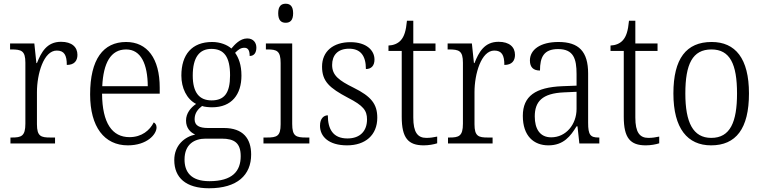

<svg xmlns="http://www.w3.org/2000/svg" viewBox="-20 -769 4088 1029"><path d="M36 0H275V-32H250C200 -32 178 -38 178 -103V-275C178 -373 214 -498 284 -498C324 -498 338 -474 338 -421C379 -421 395 -444 395 -475C395 -517 365 -545 307 -545C231 -545 201 -489 178 -431H175L164 -536H34V-504H41C95 -504 116 -497 116 -433V-106C116 -39 94 -32 44 -32H36Z M665 10C768 10 819 -49 819 -86C819 -100 812 -109 804 -113C783 -71 740 -34 674 -34C582 -34 528 -108 527 -267H836V-299C836 -456 769 -544 656 -544C533 -544 463 -451 463 -263C463 -89 539 10 665 10ZM772 -307H528C534 -431 573 -504 656 -504C736 -504 771 -425 772 -307Z M1100 240C1252 240 1326 169 1326 59C1326 -26 1283 -83 1180 -83H1095C1048 -83 1023 -96 1023 -130C1023 -164 1042 -185 1063 -201C1074 -196 1102 -194 1117 -194C1222 -194 1274 -263 1274 -364C1274 -422 1259 -459 1240 -486C1257 -503 1270 -513 1290 -513C1311 -513 1318 -496 1318 -469C1343 -469 1354 -488 1354 -514C1354 -540 1338 -563 1305 -563C1266 -563 1237 -529 1220 -509C1199 -528 1161 -544 1117 -544C1008 -544 952 -476 952 -364C952 -298 980 -238 1031 -212C1002 -192 977 -162 977 -123C977 -82 1001 -59 1026 -48C971 -36 914 8 914 89C914 183 976 240 1100 240ZM1114 -231C1048 -231 1013 -273 1013 -364C1013 -462 1049 -507 1113 -507C1181 -507 1213 -464 1213 -365C1213 -270 1182 -231 1114 -231ZM1102 202C1001 202 969 150 969 86C969 4 1022 -26 1082 -26H1168C1237 -26 1270 -2 1270 68C1270 148 1226 202 1102 202Z M1511 -647C1534 -647 1551 -659 1551 -698C1551 -737 1534 -749 1511 -749C1488 -749 1471 -737 1471 -698C1471 -659 1488 -647 1511 -647ZM1392 0H1638V-32H1620C1566 -32 1546 -39 1546 -105V-536H1405V-504H1414C1464 -504 1484 -496 1484 -431V-103C1484 -39 1464 -32 1410 -32H1392Z M1840 10C1938 10 2002 -45 2002 -138C2002 -211 1970 -252 1875 -299C1796 -338 1760 -365 1760 -421C1760 -471 1788 -508 1851 -508C1910 -508 1941 -473 1941 -399C1971 -399 1987 -418 1987 -450C1987 -499 1944 -543 1858 -543C1766 -543 1706 -494 1706 -412C1706 -333 1745 -298 1845 -245C1927 -203 1947 -177 1947 -129C1947 -68 1911 -27 1842 -27C1764 -27 1737 -78 1737 -151C1717 -151 1695 -136 1695 -95C1695 -37 1742 10 1840 10Z M2251 10C2277 10 2305 5 2323 -1V-37C2303 -33 2287 -30 2265 -30C2218 -30 2195 -60 2195 -139V-496H2314V-536H2195V-658H2161C2156 -603 2146 -573 2128 -553C2112 -535 2088 -526 2062 -525V-496H2133V-143C2133 -29 2168 10 2251 10Z M2381 0H2620V-32H2595C2545 -32 2523 -38 2523 -103V-275C2523 -373 2559 -498 2629 -498C2669 -498 2683 -474 2683 -421C2724 -421 2740 -444 2740 -475C2740 -517 2710 -545 2652 -545C2576 -545 2546 -489 2523 -431H2520L2509 -536H2379V-504H2386C2440 -504 2461 -497 2461 -433V-106C2461 -39 2439 -32 2389 -32H2381Z M2919 10C3001 10 3038 -40 3070 -92H3075L3085 0H3192V-32H3188C3144 -32 3132 -46 3132 -111V-375C3132 -493 3082 -544 2973 -544C2876 -544 2820 -503 2820 -445C2820 -408 2839 -391 2874 -391C2874 -462 2894 -506 2971 -506C3054 -506 3070 -454 3070 -372V-310L2993 -307C2850 -301 2782 -254 2782 -148C2782 -40 2841 10 2919 10ZM2934 -33C2873 -33 2846 -79 2846 -145C2846 -224 2885 -269 3003 -274L3070 -277V-185C3070 -103 3014 -33 2934 -33Z M3441 10C3467 10 3495 5 3513 -1V-37C3493 -33 3477 -30 3455 -30C3408 -30 3385 -60 3385 -139V-496H3504V-536H3385V-658H3351C3346 -603 3336 -573 3318 -553C3302 -535 3278 -526 3252 -525V-496H3323V-143C3323 -29 3358 10 3441 10Z M3791 10C3924 10 3994 -79 3994 -268C3994 -456 3921 -544 3794 -544C3658 -544 3589 -455 3589 -268C3589 -80 3665 10 3791 10ZM3792 -30C3694 -30 3653 -113 3653 -268C3653 -425 3691 -504 3793 -504C3892 -504 3930 -426 3930 -268C3930 -116 3894 -30 3792 -30Z"/></svg>

Font: Noto Serif Georgian SemiCondensed Light
Style: Regular
Weight: 300
Width: 4
Designer: Monotype Design Team, Akaki Razmadze
Foundry: Google LLC
Version: Version 2.003